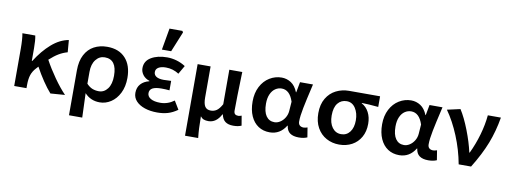

<svg xmlns="http://www.w3.org/2000/svg" viewBox="-75 -1293 5160 1939"><g transform="rotate(10 2505.0 -324.0)"><path d="M77 -539H209Q219 -493 219 -409V-281H224Q294 -392 377 -464.5Q460 -537 551 -553L561 -429Q516 -417 473 -391.5Q430 -366 381 -321Q427 -236 489 -148Q551 -60 609 0L461 11Q421 -34 377.5 -98.5Q334 -163 295 -235L274 -212Q242 -178 228 -136.5Q214 -95 214 -31V0H88V-381Q88 -481 77 -539Z M946 -553Q1066 -553 1133 -480Q1200 -407 1200 -278Q1200 -189 1167 -123Q1134 -57 1080.5 -22Q1027 13 966 13Q872 13 811 -54L820 195H684V-265Q684 -361 718 -425.5Q752 -490 811 -521.5Q870 -553 946 -553ZM1063 -276Q1063 -444 940 -444Q885 -444 848.5 -398Q812 -352 812 -273V-151Q841 -120 871.5 -108Q902 -96 938 -96Q992 -96 1027.5 -143Q1063 -190 1063 -276Z M1305 -145Q1305 -200 1337 -235.5Q1369 -271 1424 -284V-288Q1380 -302 1356 -334Q1332 -366 1332 -403Q1332 -476 1397 -514.5Q1462 -553 1560 -553Q1610 -553 1659 -538.5Q1708 -524 1749 -497L1699 -410Q1638 -450 1566 -450Q1518 -450 1490 -433.5Q1462 -417 1462 -386Q1462 -356 1488 -339.5Q1514 -323 1564 -323Q1601 -323 1640 -326V-229Q1601 -233 1558 -233Q1496 -233 1466 -216.5Q1436 -200 1436 -165Q1436 -130 1471 -109.5Q1506 -89 1569 -89Q1646 -89 1711 -137L1763 -51Q1712 -15 1663 -1Q1614 13 1555 13Q1484 13 1427.5 -6Q1371 -25 1338 -60.5Q1305 -96 1305 -145ZM1532 -843H1664L1673 -829L1588 -621H1493Z M1874 -539H2007V-220Q2007 -157 2025.5 -128.5Q2044 -100 2086 -100Q2119 -100 2145.5 -118Q2172 -136 2199 -185V-539H2332Q2332 -524 2331 -516Q2323 -262 2323 -142Q2323 -117 2334.5 -106.5Q2346 -96 2368 -96Q2383 -96 2402 -104L2419 -4Q2399 4 2380 7.5Q2361 11 2335 11Q2283 11 2253 -11.5Q2223 -34 2213 -83H2209Q2161 9 2080 9Q2052 9 2032.5 1.5Q2013 -6 1998 -26Q1999 51 2001 95.5Q2003 140 2009 195H1874Z M2486 -265Q2486 -352 2520 -417.5Q2554 -483 2611.5 -518Q2669 -553 2735 -553Q2787 -553 2831 -524.5Q2875 -496 2901 -432H2904L2924 -539H3057L3049 -504Q3019 -376 3001.5 -288.5Q2984 -201 2984 -147Q2984 -120 2999 -107Q3014 -94 3039 -94Q3052 -94 3078 -102L3094 -3Q3058 13 3007 13Q2950 13 2917.5 -10Q2885 -33 2878 -85H2875Q2815 13 2709 13Q2642 13 2592 -20Q2542 -53 2514 -115.5Q2486 -178 2486 -265ZM2867 -233 2874 -330Q2837 -444 2754 -444Q2719 -444 2689 -424Q2659 -404 2641 -364Q2623 -324 2623 -266Q2623 -183 2653.5 -139.5Q2684 -96 2739 -96Q2769 -96 2797.5 -114.5Q2826 -133 2845 -164.5Q2864 -196 2867 -233Z M3160 -264Q3160 -354 3197 -416Q3234 -478 3295 -508.5Q3356 -539 3428 -539H3745V-430Q3641 -440 3575 -441V-437Q3622 -412 3648.5 -361.5Q3675 -311 3675 -244Q3675 -165 3642 -107Q3609 -49 3551.5 -18Q3494 13 3421 13Q3349 13 3289.5 -19.5Q3230 -52 3195 -114.5Q3160 -177 3160 -264ZM3546 -257Q3546 -330 3513 -381Q3480 -432 3423 -432Q3366 -432 3331.5 -389.5Q3297 -347 3297 -264Q3297 -187 3331.5 -140.5Q3366 -94 3423 -94Q3479 -94 3512.5 -138Q3546 -182 3546 -257Z M3814 -265Q3814 -352 3848 -417.5Q3882 -483 3939.5 -518Q3997 -553 4063 -553Q4115 -553 4159 -524.5Q4203 -496 4229 -432H4232L4252 -539H4385L4377 -504Q4347 -376 4329.5 -288.5Q4312 -201 4312 -147Q4312 -120 4327 -107Q4342 -94 4367 -94Q4380 -94 4406 -102L4422 -3Q4386 13 4335 13Q4278 13 4245.5 -10Q4213 -33 4206 -85H4203Q4143 13 4037 13Q3970 13 3920 -20Q3870 -53 3842 -115.5Q3814 -178 3814 -265ZM4195 -233 4202 -330Q4165 -444 4082 -444Q4047 -444 4017 -424Q3987 -404 3969 -364Q3951 -324 3951 -266Q3951 -183 3981.5 -139.5Q4012 -96 4067 -96Q4097 -96 4125.5 -114.5Q4154 -133 4173 -164.5Q4192 -196 4195 -233Z M4433 -523 4567 -553Q4616 -477 4662.5 -357Q4709 -237 4731 -136H4735Q4781 -232 4811 -336.5Q4841 -441 4850 -539H4984Q4960 -396 4911.5 -271Q4863 -146 4773 0H4646Q4619 -146 4562.5 -283Q4506 -420 4433 -523Z"/></g></svg>

Font: Nebula Sans Semibold
Style: Regular
Weight: 600
Designer: Paul D. Hunt for Adobe (as Source Sans)
Foundry: Nebula Entertainment & Broadcasting LLC
Version: Version 1.010